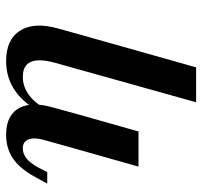

<svg xmlns="http://www.w3.org/2000/svg" viewBox="-37 -431 655 621"><g transform="rotate(-90 290.5 -120.5)"><path d="M380.6 -208.1 398.4 -271.8Q412.1 -322.6 400.8 -348.4Q389.5 -374.2 352.4 -374.2Q320.2 -374.2 292.7 -353.6Q265.3 -333.1 242.7 -289.5L234.7 -309.7Q264.5 -369.4 306.9 -398.8Q349.2 -428.2 403.2 -428.2Q473.4 -428.2 502 -383.1Q530.6 -337.9 508.9 -260.5L494.4 -208.1ZM121 -208.1 147.6 -303.2Q157.3 -336.3 150.4 -355.2Q143.5 -374.2 121 -374.2Q103.2 -374.2 88.3 -362.1Q73.4 -350 59.7 -325L44.4 -295.2H7.3L27.4 -332.3Q44.4 -363.7 64.1 -385.1Q83.9 -406.5 108.9 -417.3Q133.9 -428.2 163.7 -428.2Q206.5 -428.2 230.6 -410.1Q254.8 -391.9 260.9 -358.5Q266.9 -325 254 -279L234.7 -208.1ZM62.1 0 121 -208.1H234.7L175.8 0ZM270.2 186.3 380.6 -208.1H494.4L383.1 186.3Z"/></g></svg>

Font: Playfair 9pt
Style: Bold Italic
Weight: 700
Italic angle: -15.6°
Designer: Claus Eggers Sørensen
Foundry: Claus Eggers Sørensen
Version: Version 2.203